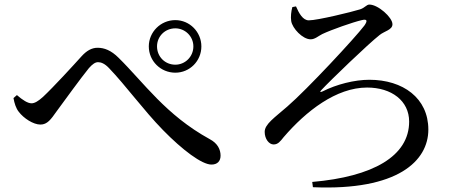

<svg xmlns="http://www.w3.org/2000/svg" viewBox="-20 -780 2040 840"><path d="M631 -577C631 -513 683 -462 747 -462C810 -462 861 -513 861 -577C861 -640 810 -692 747 -692C683 -692 631 -640 631 -577ZM667 -577C667 -621 702 -656 747 -656C790 -656 826 -621 826 -577C826 -532 790 -497 747 -497C702 -497 667 -532 667 -577ZM39 -351C43 -328 50 -306 62 -291C84 -262 126 -235 157 -235C187 -235 203 -258 227 -292C263 -341 334 -439 369 -482C385 -500 397 -508 409 -508C422 -508 438 -502 457 -482C530 -406 608 -298 693 -211C778 -124 863 -60 905 -60C931 -60 945 -75 945 -99C945 -126 932 -153 898 -171C705 -277 609 -419 499 -527C466 -560 436 -571 407 -571C381 -571 359 -558 337 -534C301 -494 215 -400 168 -356C148 -338 132 -328 118 -328C101 -328 78 -343 54 -364Z M1275 -752C1288 -722 1305 -691 1331 -691C1369 -691 1520 -728 1555 -739C1577 -746 1583 -760 1596 -760C1634 -760 1697 -704 1697 -674C1697 -649 1662 -644 1641 -627C1590 -587 1425 -428 1386 -386C1378 -378 1381 -375 1391 -380C1452 -411 1531 -431 1596 -431C1743 -431 1854 -351 1854 -213C1854 -76 1720 55 1349 39L1346 16C1612 -7 1770 -97 1770 -248C1770 -339 1693 -397 1586 -397C1451 -397 1319 -294 1221 -180C1206 -161 1196 -148 1177 -148C1157 -148 1138 -172 1138 -203C1138 -237 1181 -265 1237 -314C1324 -389 1534 -615 1574 -668C1588 -688 1588 -698 1563 -692C1524 -683 1430 -650 1390 -631C1372 -622 1358 -608 1339 -608C1304 -608 1259 -656 1254 -688C1251 -706 1254 -731 1259 -749Z"/></svg>

Font: Noto Serif KR Medium
Style: Regular
Weight: 500
Designer: Ryoko NISHIZUKA 西塚涼子 (kana & ideographs); Frank Grießhammer (Latin, Greek & Cyrillic); Wenlong ZHANG 张文龙 (bopomofo); San
Foundry: Adobe
Version: Version 2.001;hotconv 1.1.0;makeotfexe 2.6.0